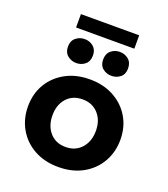

<svg xmlns="http://www.w3.org/2000/svg" viewBox="-127 -763 758 865"><g transform="rotate(20 252.0 -331.0)"><path d="M251.7 10Q185.5 10 135.6 -17.6Q85.7 -45.2 58 -93.2Q30.4 -141.2 30.4 -200.5Q30.4 -260.8 58 -307.8Q85.7 -354.8 135.6 -382.4Q185.6 -410 251.8 -410Q318.1 -410 368 -382.4Q417.9 -354.8 445.5 -307.8Q473.2 -260.8 473.2 -200.5Q473.2 -141.2 445.5 -93.2Q417.9 -45.2 367.9 -17.6Q318 10 251.7 10ZM251.8 -85.9Q298.6 -85.9 327.2 -117.9Q355.8 -149.9 355.8 -200.5Q355.8 -251.1 327.2 -282.6Q298.5 -314.1 251.8 -314.1Q204.2 -314.1 176 -282.6Q147.8 -251.1 147.8 -200.5Q147.8 -149.9 176 -117.9Q204.2 -85.9 251.8 -85.9ZM167.4 -457.8Q143.6 -457.8 125.6 -472.6Q107.6 -487.4 107.6 -515.2Q107.6 -542.9 125.6 -557.7Q143.6 -572.5 167.4 -572.5Q192 -572.5 209.6 -557.7Q227.2 -542.9 227.2 -515.2Q227.2 -487.4 209.6 -472.6Q192 -457.8 167.4 -457.8ZM336.1 -457.8Q312.3 -457.8 294.3 -472.2Q276.4 -486.6 276.4 -514.3Q276.4 -542.8 294.3 -557.7Q312.3 -572.5 336.1 -572.5Q360 -572.5 377.9 -557.7Q395.9 -542.8 395.9 -514.3Q395.9 -486.6 377.9 -472.2Q360 -457.8 336.1 -457.8ZM112.5 -608.2V-672.3H391.8V-608.2Z"/></g></svg>

Font: Rokkitt SemiBold
Style: Regular
Weight: 600
Designer: Vernon Adams
Foundry: Vernon Adams
Version: Version 3.103